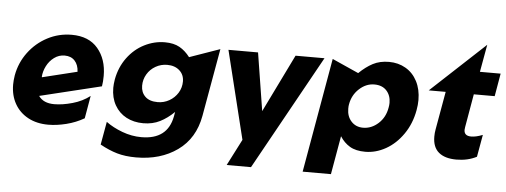

<svg xmlns="http://www.w3.org/2000/svg" viewBox="-54 -847 3068 1163"><g transform="rotate(5 1480.5 -265.5)"><path d="M283 -111Q217 -111 188 -153L562 -244Q567 -272 567 -308Q567 -409 512 -474Q457 -539 353 -539Q274 -539 205.5 -503Q137 -467 90.5 -404.5Q44 -342 30 -264Q25 -232 25 -208Q25 -142 53.5 -91.5Q82 -41 134.5 -12.5Q187 16 258 16Q309 16 367 1.5Q425 -13 475 -42L499 -180Q454 -145 393.5 -128Q333 -111 283 -111ZM321 -410Q360 -410 382.5 -385.5Q405 -361 407 -319L195 -267L194 -270Q196 -303 212.5 -335.5Q229 -368 257.5 -389Q286 -410 321 -410Z M804 -269Q804 -307 823 -339Q842 -371 874.5 -389.5Q907 -408 945 -408Q991 -408 1019.5 -382.5Q1048 -357 1048 -316Q1048 -278 1028.5 -246.5Q1009 -215 976.5 -196.5Q944 -178 906 -178Q856 -178 830 -203.5Q804 -229 804 -269ZM826 42Q767 42 709.5 20.5Q652 -1 610 -32L585 108Q639 138 689 152.5Q739 167 805 167Q953 167 1056 93.5Q1159 20 1184 -119L1257 -531L1072 -466Q1044 -503 1008.5 -523Q973 -543 919 -543Q854 -543 794 -512.5Q734 -482 692 -425Q650 -368 636 -293Q631 -263 631 -241Q631 -181 656.5 -136Q682 -91 727 -67Q772 -43 830 -43Q887 -43 931.5 -65.5Q976 -88 1017 -128L1012 -100Q985 42 826 42Z M1438 5 1356 165H1504L1890 -531H1714L1542 -179L1486 -531H1306Z M2185 12Q2249 12 2309.5 -22Q2370 -56 2414 -119.5Q2458 -183 2473 -266Q2479 -299 2479 -328Q2479 -393 2453.5 -442Q2428 -491 2383 -517Q2338 -543 2282 -543Q2226 -543 2184 -521Q2142 -499 2101 -459L1940 -531L1818 165H1990L2031 -69Q2055 -31 2091 -9.5Q2127 12 2185 12ZM2306 -296Q2306 -282 2303 -267Q2293 -207 2251.5 -169.5Q2210 -132 2159 -132Q2115 -132 2087.5 -162Q2060 -192 2060 -239Q2060 -256 2062 -265Q2072 -323 2113.5 -361Q2155 -399 2205 -399Q2253 -399 2279.5 -370Q2306 -341 2306 -296Z M2594 -116Q2594 -52 2631.5 -20.5Q2669 11 2739 11Q2808 11 2862 -17L2886 -152Q2846 -136 2816 -136Q2773 -136 2773 -173Q2773 -178 2775 -190L2810 -392H2937L2961 -531H2835L2865 -698L2536 -392H2639L2598 -160Q2594 -139 2594 -116Z"/></g></svg>

Font: Geom ExtraBold
Style: Bold Italic
Weight: 800
Italic angle: -10°
Version: Version 1.102